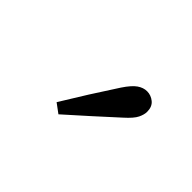

<svg xmlns="http://www.w3.org/2000/svg" viewBox="-39 -827 447 447"><g transform="rotate(45 184.0 -604.0)"><path d="M130 -529Q150 -562 170.5 -594.5Q191 -627 212 -659Q226 -680 237.5 -688Q249 -696 261 -696Q274 -696 284.5 -687.5Q295 -679 295 -662Q295 -653 289.5 -641.5Q284 -630 265 -613Q238 -588 210 -563Q182 -538 153 -512Z"/></g></svg>

Font: Lisu Bosa ExtraLight
Style: Regular
Weight: 200
Designer: David Morse, Annie Olsen, Victor Gaultney, Frank Grießhammer (Latin)
Foundry: SIL International
Version: Version 2.000